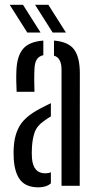

<svg xmlns="http://www.w3.org/2000/svg" viewBox="-20 -776 404 802"><path d="M49.5 -392.5Q48.5 -409.5 48 -435Q47.5 -460.5 48.5 -480Q50.5 -541 76 -571.5Q101.5 -602 161 -606.5V-545.5Q143 -541.5 134 -528.2Q125 -515 124 -487.5Q123 -470.5 123 -442Q123 -413.5 124 -392.5ZM237 0V-485Q237 -534.5 205.5 -543.5V-606.5Q266 -601.5 289.8 -569Q313.5 -536.5 313.5 -469.5L313 0ZM37.5 -110Q37 -122.5 36.8 -135.5Q36.5 -148.5 37.5 -160.5Q40.5 -214.5 63.2 -252Q86 -289.5 145 -321Q156.5 -327 168.5 -333.2Q180.5 -339.5 192.5 -345V-290Q185.5 -286 178 -280.8Q170.5 -275.5 162 -269.5Q133 -249 124 -221Q115 -193 113.5 -160.5Q112 -139.5 113.5 -115.5Q118.5 -52 169 -52Q182 -52 192.5 -56.5V-10Q173 6.5 141 6.5Q90.5 6.5 66.2 -22.2Q42 -51 37.5 -110ZM94 -640 20.5 -756H76L149.5 -640ZM200 -640 126.5 -756H182L255.5 -640Z"/></svg>

Font: Big Shoulders Stencil Display Medium
Style: Regular
Weight: 500
Designer: Patric King
Foundry: XO Type Co
Version: Version 1.000